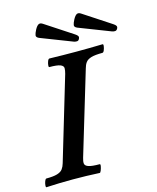

<svg xmlns="http://www.w3.org/2000/svg" viewBox="-136 -952 853 1044"><g transform="rotate(-15 291.0 -430.5)"><path d="M-6 4Q-10 4 -9 -7.5Q-8 -19 -3.5 -30.5Q1 -42 6 -42Q46 -42 67.5 -48.5Q89 -55 98.5 -68Q108 -81 113 -99L252 -565Q257 -583 257 -596Q257 -609 239.5 -616Q222 -623 178 -623Q174 -623 175 -634Q176 -645 180.5 -656.5Q185 -668 191 -668Q229 -667 266.5 -666.5Q304 -666 341 -666Q378 -666 415.5 -666.5Q453 -667 490 -668Q495 -668 493.5 -656.5Q492 -645 487.5 -634Q483 -623 477 -623Q435 -623 413.5 -616.5Q392 -610 382.5 -597Q373 -584 368 -565L228 -99Q222 -80 223.5 -67.5Q225 -55 243.5 -48.5Q262 -42 306 -42Q311 -42 309 -30.5Q307 -19 302.5 -7.5Q298 4 294 4Q256 2 218.5 1Q181 0 144 0Q106 0 68.5 1Q31 2 -6 4ZM343 -722 165 -791Q149 -798 150.5 -809Q152 -820 162 -839Q173 -859 183 -863.5Q193 -868 206 -859L360 -758Q371 -751 374.5 -744.5Q378 -738 373 -729Q369 -720 360 -719.5Q351 -719 343 -722ZM558 -722 380 -791Q364 -798 365.5 -809Q367 -820 377 -839Q388 -859 398 -863.5Q408 -868 421 -859L575 -758Q586 -751 589.5 -744.5Q593 -738 588 -729Q583 -720 574.5 -719.5Q566 -719 558 -722Z"/></g></svg>

Font: Junicode SmExp
Style: Bold Italic
Weight: 700
Width: 6
Italic angle: -11°
Designer: Peter S. Baker
Version: Version 2.205; ttfautohint (v1.8.4)